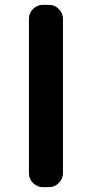

<svg xmlns="http://www.w3.org/2000/svg" viewBox="-20 -770 378 790"><path d="M156 0Q133 0 116 -17Q99 -34 99 -57V-693Q99 -716 116 -733Q133 -750 156 -750H182Q205 -750 222 -733Q239 -716 239 -693V-57Q239 -34 222 -17Q205 0 182 0Z"/></svg>

Font: Rounded Mplus 1c Bold
Style: Bold
Weight: 700
Version: Version 1.059.20150529